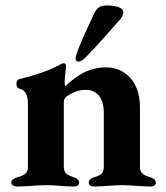

<svg xmlns="http://www.w3.org/2000/svg" viewBox="-20 -678 606 701"><path d="M266 -453C273 -453 283 -458 293 -469C335 -511 381 -565 420 -609C428 -618 430 -627 430 -634C430 -650 403 -658 371 -658C348 -658 336 -652 326 -633C314 -608 256 -487 256 -465C256 -456 261 -453 266 -453ZM41 3C81 3 115 -2 150 -2C185 -2 212 3 252 3C261 3 269 -3 269 -11C269 -21 261 -27 249 -31C230 -38 213 -42 213 -69V-305C213 -311 215 -319 221 -324C245 -341 266 -350 295 -350C334 -349 359 -319 359 -268V-69C359 -42 344 -37 324 -31C313 -27 304 -22 304 -11C304 -2 313 3 321 3C361 3 391 -2 426 -2C461 -2 492 3 532 3C540 3 549 -2 549 -11C549 -22 540 -27 529 -31C509 -37 491 -42 491 -69V-289C491 -377 438 -432 368 -432C306 -432 264 -406 218 -363C217 -364 216 -372 216 -378C216 -397 221 -425 221 -435C221 -441 220 -447 212 -447C207 -447 199 -442 194 -439C156 -419 95 -399 50 -389C43 -387 40 -380 40 -372C40 -361 45 -355 51 -354C75 -349 82 -326 82 -298V-69C82 -42 64 -37 44 -31C32 -27 21 -22 21 -11C21 -2 32 3 41 3Z"/></svg>

Font: EB Garamond
Style: Bold
Weight: 700
Designer: Georg Duffner and Octavio Pardo
Foundry: Georg Duffner
Version: Version 1.000;PS 001.000;hotconv 1.0.88;makeotf.lib2.5.64775